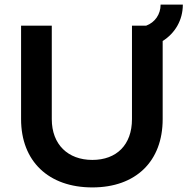

<svg xmlns="http://www.w3.org/2000/svg" viewBox="-20 -812 818 838"><path d="M778 -792H681C681 -749 656 -714 618 -700H556V-292C556 -180 489 -114 383 -114C277 -114 206 -181 206 -292V-700H72V-292C72 -108 192 6 383 6C573 6 690 -108 690 -292V-633C744 -667 778 -724 778 -792Z"/></svg>

Font: Montserrat_SPRD_medium Medium
Style: Regular
Weight: 400
Designer: Julieta Ulanovsky edited by Nelly Hempel
Foundry: Julieta Ulanovsky
Version: Version 4.000;PS 004.000;hotconv 1.0.88;makeotf.lib2.5.64775